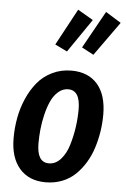

<svg xmlns="http://www.w3.org/2000/svg" viewBox="-58 -887 619 944"><g transform="rotate(5 251.5 -415.0)"><path d="M426.8 -845.2 502.9 -797.9 382.8 -629.9 324.2 -661.1ZM289.1 -844.2 365.2 -799.8 252 -634.8 191.9 -664.1ZM203.1 15.1Q120.6 15.1 74.2 -38.3Q27.8 -91.8 27.8 -188Q27.8 -238.8 36.9 -288.1Q45.9 -337.4 66.2 -383.8Q86.4 -430.2 115.5 -465.3Q144.5 -500.5 187.7 -521.7Q231 -543 283.2 -543Q365.7 -543 411.4 -490.5Q457 -438 457 -340.8Q457 -299.3 450.7 -258.1Q444.3 -216.8 431.6 -176.5Q418.9 -136.2 397.9 -101.8Q377 -67.4 349.6 -41Q322.3 -14.6 284.7 0.2Q247.1 15.1 203.1 15.1ZM210.9 -79.1Q244.6 -79.1 270 -107.7Q295.4 -136.2 308.6 -180.9Q321.8 -225.6 327.9 -269.8Q334 -314 334 -356Q334 -450.2 274.9 -450.2Q247.6 -450.2 225.6 -430.9Q203.6 -411.6 190.2 -381.8Q176.8 -352.1 167.7 -314Q158.7 -275.9 155.3 -240.7Q151.9 -205.6 151.9 -172.9Q151.9 -79.1 210.9 -79.1Z"/></g></svg>

Font: Fira Sans Compressed Medium
Style: Italic
Weight: 500
Width: 3
Italic angle: -8°
Designer: Carrois Corporate & Edenspiekermann AG
Foundry: Carrois Corporate GbR & Edenspiekermann AG
Version: Version 4.203;PS 004.203;hotconv 1.0.88;makeotf.lib2.5.64775